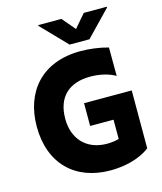

<svg xmlns="http://www.w3.org/2000/svg" viewBox="-137 -1056 986 1166"><g transform="rotate(-15 355.5 -473.0)"><path d="M493.6 -792.6 647 -951.7V-956.3H501.8L431.1 -873.9L360.8 -956.3H215.2V-951.7L369 -792.6ZM361.5 -426.1V-283H508.5V-161.6C483.7 -155.2 458.8 -152 434.3 -152C301.1 -152 226.6 -240.4 226.6 -363.6C226.6 -503.2 308.2 -572.4 438.9 -572.4C493.3 -572.4 552.9 -560.4 595.9 -534.8L595.2 -713.8C540.5 -729.4 475.9 -737.2 422.2 -737.2C177.6 -737.2 47.2 -580.6 47.2 -362.2C47.2 -128.6 191.8 9.9 412.3 9.9C492.2 9.9 592 -8.2 661.2 -62.5V-426.1Z"/></g></svg>

Font: TID UI Extra Bold
Style: Regular
Weight: 800
Designer: The TID Project Authors
Foundry: Bakken & Bæck
Version: Version 1.001;hotconv 1.0.109;makeotfexe 2.5.65596